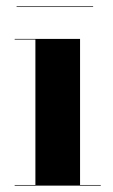

<svg xmlns="http://www.w3.org/2000/svg" viewBox="-20 -582 354 602"><path d="M32 -562V-560H272V-562ZM26 -2V0H296V-2H231V-460H26V-458H91V-2Z"/></svg>

Font: Bodoni* 96pt
Style: Bold
Weight: 700
Version: Version 2.3